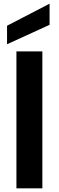

<svg xmlns="http://www.w3.org/2000/svg" viewBox="-20 -1018 318 1038"><path d="M209 0H68.8V-740.2H209ZM18.1 -778.8V-878.9L248 -998V-883.8Z"/></svg>

Font: PoppinsZ SemiBold
Style: Regular
Weight: 600
Designer: Ninad Kale (Devanagari), Jonny Pinhorn (Latin)
Foundry: Indian Type Foundry
Version: Version 3.002;FEAKit 1.0